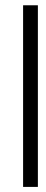

<svg xmlns="http://www.w3.org/2000/svg" viewBox="-20 -569 177 735"><path d="M125 146.5H68.4V-548.8H125Z"/></svg>

Font: MANDARAM
Style: Book
Weight: 400
Designer: CLT@C-DIT
Version: Version 1.28